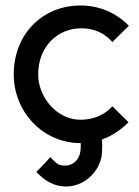

<svg xmlns="http://www.w3.org/2000/svg" viewBox="-20 -513 507 699"><path d="M389 -126C360 -93 317 -77 273 -77C187 -77 119 -159 119 -242C119 -343 189 -410 276 -410C321 -410 361 -393 389 -360L449 -419C404 -466 342 -493 273 -493C135 -493 30 -389 30 -242C30 -107 135 8 273 8H274V19C274 35 272 51 262 66C252 81 235 90 218 90C210 90 203 89 196 87C182 81 174 69 163 59C148 77 130 95 112 113C127 127 142 143 163 152C179 161 200 166 220 166C284 166 339 117 350 55C351 43 352 33 352 23V9C351 4 351 0 351 -5C387 -18 420 -40 448 -68Z"/></svg>

Font: Radis Sans
Style: Regular
Weight: 400
Designer: Gaël Goy
Foundry: Gaël Goy
Version: 1.0